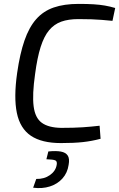

<svg xmlns="http://www.w3.org/2000/svg" viewBox="-20 -722 611 985"><path d="M383 -702Q428 -702 460 -700Q492 -698 518 -693.5Q544 -689 571 -681L557 -615Q528 -618 502.5 -620Q477 -622 449 -623Q421 -624 382 -624Q331 -624 294.5 -611Q258 -598 232 -567Q206 -536 188.5 -481Q171 -426 160 -342Q145 -237 152.5 -177Q160 -117 194.5 -92Q229 -67 294 -66Q360 -66 404 -69Q448 -72 491 -77L496 -10Q451 2 405 7Q359 12 293 12Q194 12 138.5 -25.5Q83 -63 66.5 -142.5Q50 -222 68 -348Q82 -446 105.5 -514Q129 -582 165.5 -623.5Q202 -665 255.5 -683.5Q309 -702 383 -702ZM228 55Q267 51 292 55.5Q317 60 327.5 76Q338 92 332 124Q326 165 300.5 193.5Q275 222 236 234.5Q197 247 150 241L166 196Q207 197 236.5 176Q266 155 271 123Q274 106 264 101Q254 96 218 95Z"/></svg>

Font: Exo 2
Style: Italic
Weight: 400
Italic angle: -8°
Designer: Natanael Gama
Foundry: Natanael Gama
Version: Version 2.010